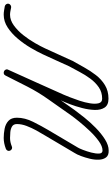

<svg xmlns="http://www.w3.org/2000/svg" viewBox="200 -804 620 1061"><g transform="rotate(-90 510.5 -273.0)"><path d="M232 -518Q225 -515 218.5 -518Q212 -521 209 -528Q206 -535 209 -541.5Q212 -548 219 -551Q250 -563 279 -563Q304 -563 330 -558Q356 -553 373.5 -537Q391 -521 391 -490Q391 -446 368 -400Q345 -354 323 -317Q299 -276 274.5 -235Q250 -194 226 -153Q222 -147 213.5 -125.5Q205 -104 198.5 -79Q192 -54 193 -35.5Q194 -17 210 -17Q233 -17 261.5 -37.5Q290 -58 318 -87.5Q346 -117 369.5 -146Q393 -175 405 -192Q427 -223 449 -254.5Q471 -286 493 -317Q532 -372 563 -432.5Q594 -493 624 -553Q628 -561 635 -562.5Q642 -564 648 -561Q653 -559 656.5 -552.5Q660 -546 656 -538Q621 -461 586.5 -384Q552 -307 518 -231Q514 -222 504.5 -198Q495 -174 485 -144Q475 -114 470.5 -85.5Q466 -57 471 -38Q476 -19 496 -19Q532 -19 559 -37.5Q586 -56 607 -84.5Q628 -113 644.5 -144.5Q661 -176 676 -203Q676 -203 676 -202Q675 -201 675 -201Q692 -238 708.5 -275Q725 -312 742 -348Q756 -378 777.5 -414.5Q799 -451 827.5 -485Q856 -519 889.5 -541Q923 -563 960 -563Q972 -563 983.5 -561Q995 -559 1007 -557Q1014 -555 1018 -549.5Q1022 -544 1021 -536Q1019 -529 1013 -525Q1007 -521 1000 -522Q990 -524 980 -526Q970 -528 960 -528Q930 -528 901 -507Q872 -486 847.5 -455Q823 -424 804 -391Q785 -358 774 -334Q757 -297 740.5 -260.5Q724 -224 707 -187Q707 -187 707 -186Q707 -186 707 -186Q689 -154 669.5 -119Q650 -84 626.5 -53.5Q603 -23 571 -3.5Q539 16 496 16Q461 16 447 -5.5Q433 -27 434 -60Q435 -93 444.5 -129.5Q454 -166 466 -197.5Q478 -229 486 -245Q520 -322 554.5 -399Q589 -476 624 -553Q628 -560 634.5 -561.5Q641 -563 647 -561Q653 -558 656.5 -551.5Q660 -545 656 -538Q625 -476 593.5 -414.5Q562 -353 522 -297Q500 -266 478 -234.5Q456 -203 434 -172Q418 -150 392.5 -118Q367 -86 335.5 -55Q304 -24 271.5 -3.5Q239 17 210 17Q183 18 171.5 2.5Q160 -13 159 -37Q158 -61 164.5 -87.5Q171 -114 179.5 -136.5Q188 -159 196 -171Q220 -212 244.5 -253Q269 -294 293 -335Q306 -356 320.5 -382.5Q335 -409 345.5 -436.5Q356 -464 356 -490Q356 -509 342.5 -517Q329 -525 311 -526.5Q293 -528 279 -528Q256 -528 232 -518Q232 -518 232 -518Q232 -518 232 -518Z"/></g></svg>

Font: FRB American Cursive
Style: Italic
Weight: 400
Italic angle: -25°
Version: Version 2.0;Modular Font Editor K font №1